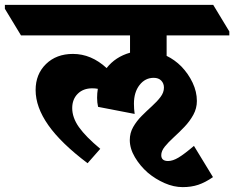

<svg xmlns="http://www.w3.org/2000/svg" viewBox="-94 -647 960 787"><path d="M265 22Q156 -60 104 -134Q52 -208 52 -278Q52 -343 94.5 -384.5Q137 -426 205 -426Q280 -426 343 -368Q379 -414 439 -431V-502H-8L-74 -611V-627H780L846 -518V-502H589V-418Q622 -402 649 -375Q678 -345 695.5 -308Q713 -271 713 -233Q713 -203 698.5 -176.5Q684 -150 662 -127Q640 -104 618 -84Q596 -64 581.5 -46Q567 -28 567 -11Q567 13 595 13Q614 13 637.5 -1Q661 -15 701 -49L779 79Q747 101 718.5 110.5Q690 120 655 120Q618 120 580.5 103.5Q543 87 512 61Q480 33 459 -2.5Q438 -38 438 -73Q438 -102 452 -126.5Q466 -151 487 -172Q508 -193 529 -212Q550 -231 564 -249.5Q578 -268 578 -288Q578 -305 567 -316.5Q556 -328 536 -328Q501 -328 478 -298.5Q455 -269 455 -222Q455 -200 458 -180L308 -209Q304 -227 304 -246Q304 -265 307 -283Q296 -285 284 -285Q247 -285 224.5 -262.5Q202 -240 202 -204Q202 -165 229.5 -126Q257 -87 317 -37Z"/></svg>

Font: Noto Serif Devanagari Black
Style: Regular
Weight: 900
Designer: Universal Thirst, Indian Type Foundry and the Monotype Design Team
Foundry: Monotype Imaging Inc.
Version: Version 2.004; ttfautohint (v1.8.4.7-5d5b)